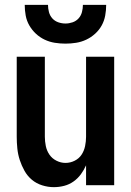

<svg xmlns="http://www.w3.org/2000/svg" viewBox="-20 -764 540 792"><path d="M202 8Q224 8 245 2.5Q266 -3 283.5 -15.5Q301 -28 313.5 -45Q326 -62 335 -82V0H451V-530H335V-200Q335 -181 331 -161.5Q327 -142 316.5 -126Q306 -110 288 -101Q270 -92 250 -92Q231 -92 213 -101Q195 -110 184 -126Q173 -142 169 -161.5Q165 -181 165 -200V-530H49V-200Q49 -176 51.5 -151.5Q54 -127 61.5 -104Q69 -81 81 -59.5Q93 -38 111.5 -22.5Q130 -7 154 0.5Q178 8 202 8ZM250 -584Q272 -584 294 -587.5Q316 -591 336 -600.5Q356 -610 372.5 -625Q389 -640 399.5 -659Q410 -678 414 -700Q418 -722 418 -744H322Q322 -729 318 -714Q314 -699 304 -688Q294 -677 279.5 -672Q265 -667 250 -667Q235 -667 220.5 -672Q206 -677 196 -688Q186 -699 182 -714Q178 -729 178 -744H82Q82 -722 86 -700Q90 -678 101 -659Q112 -640 128 -625Q144 -610 164 -600.5Q184 -591 206 -587.5Q228 -584 250 -584Z"/></svg>

Font: Iosevka SS09
Style: Bold
Weight: 700
Monospace: yes
Designer: Belleve Invis
Foundry: Belleve Invis
Version: Version 5.2.1; ttfautohint (v1.8.3)